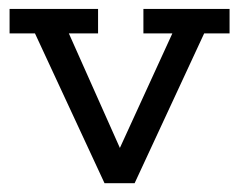

<svg xmlns="http://www.w3.org/2000/svg" viewBox="-20 -417 544 437"><path d="M217.9 0 59.6 -341H1.8V-396.7H203.2V-341H136.7L267.2 -48.1H238.1L372.3 -341H306.4V-396.7H502.5V-341H444.7L286.4 0Z"/></svg>

Font: Rokkitt SemiBold
Style: Regular
Weight: 600
Designer: Vernon Adams
Foundry: Vernon Adams
Version: Version 3.103